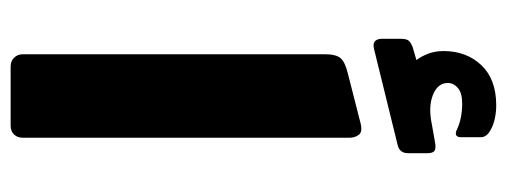

<svg xmlns="http://www.w3.org/2000/svg" viewBox="-316 -632 953 361"><g transform="rotate(90 160.5 -451.5)"><path d="M105 5Q95 5 88.5 -1.5Q82 -8 82 -18V-586Q82 -607 89.5 -615.5Q97 -624 118 -629L212 -653Q228 -657 233.5 -649.5Q239 -642 239 -632V-18Q239 -8 233 -1.5Q227 5 216 5ZM71 -678Q61 -676 57 -680.5Q53 -685 53 -692V-729Q53 -740 57 -744Q61 -748 69 -751L93 -758Q86 -767 81 -780Q76 -793 76 -809Q76 -852 102.5 -880Q129 -908 178 -908Q192 -908 204.5 -905Q217 -902 225 -897Q238 -890 238 -879V-842Q238 -829 226 -833Q214 -839 201 -841.5Q188 -844 175 -844Q155 -844 145.5 -836Q136 -828 136 -817Q136 -798 158.5 -789Q181 -780 214 -787L248 -793Q259 -795 263.5 -792Q268 -789 268 -779V-742Q268 -727 254 -723Z"/></g></svg>

Font: Rubik ExtraBold
Style: Regular
Weight: 800
Designer: Hubert and Fischer
Foundry: Hubert and Fischer
Version: Version 2.300;gftools[0.9.30]